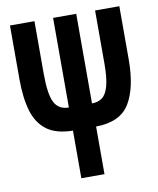

<svg xmlns="http://www.w3.org/2000/svg" viewBox="-81 -778 692 842"><g transform="rotate(-10 265.0 -357.0)"><path d="M213 -212Q138 -213 96.5 -244.5Q55 -276 38 -334Q21 -392 21 -475V-714H130V-480Q130 -388 149 -351.5Q168 -315 213 -315V-714H316V-315Q343 -315 361.5 -328.5Q380 -342 390 -377.5Q400 -413 400 -478V-714H508V-478Q508 -351 466 -282Q424 -213 316 -212V0H213Z"/></g></svg>

Font: Noto Sans Mono Condensed SemiBold
Style: Regular
Weight: 600
Width: 3
Designer: Monotype Design Team
Foundry: Monotype Imaging Inc.
Version: Version 2.014